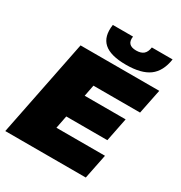

<svg xmlns="http://www.w3.org/2000/svg" viewBox="-207 -1057 1131 1202"><g transform="rotate(30 358.0 -456.0)"><path d="M274 -178H625L589 0H7L147 -700H716L680 -522H343L327 -440H623L589 -270H292ZM453 -737Q341 -737 293 -780Q245 -823 258 -912H404Q394 -846 464 -846Q498 -846 516.5 -861.5Q535 -877 540 -912H690Q676 -820 619.5 -778.5Q563 -737 453 -737Z"/></g></svg>

Font: Montserrat Black
Style: Italic
Weight: 900
Italic angle: -11.3°
Designer: Julieta Ulanovsky
Foundry: Julieta Ulanovsky
Version: Version 9.000; ttfautohint (v1.8.4.7-5d5b)